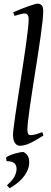

<svg xmlns="http://www.w3.org/2000/svg" viewBox="-20 -762 275 1030"><path d="M212.9 -35.2Q189 -20 170.7 -9.5Q152.3 1 137.5 7.6Q122.6 14.2 109.9 17.1Q97.2 20 85 20Q71.3 20 60.5 5.4Q49.8 -9.3 49.8 -38.1Q49.8 -50.3 53.5 -79.6Q57.1 -108.9 63 -149.4Q68.8 -189.9 76.4 -238.5Q84 -287.1 91.8 -337.9Q99.6 -388.7 107.2 -438.5Q114.7 -488.3 120.6 -531.2Q126.5 -574.2 130.1 -607.2Q133.8 -640.1 133.8 -657.2Q133.8 -668.5 131.6 -675Q129.4 -681.6 126 -684.8Q122.6 -688 117.9 -689Q113.3 -689.9 108.9 -689.9Q105 -689.9 96.4 -687.7Q87.9 -685.5 79.6 -683.1Q69.8 -680.2 58.1 -676.8L50.8 -695.8Q71.3 -705.1 92 -713.4Q112.8 -721.7 130.6 -728Q148.4 -734.4 162.1 -738.3Q175.8 -742.2 182.1 -742.2Q195.8 -742.2 203.9 -733.4Q211.9 -724.6 211.9 -702.1Q211.9 -683.1 208.3 -649.4Q204.6 -615.7 198.7 -572.5Q192.9 -529.3 185.1 -479.7Q177.2 -430.2 169.4 -379.4Q161.6 -328.6 153.8 -279.5Q146 -230.5 140.1 -188.5Q134.3 -146.5 130.6 -114.5Q127 -82.5 127 -65.9Q127 -49.3 131.6 -43.2Q136.2 -37.1 144 -37.1Q155.3 -37.1 170.2 -41Q185.1 -44.9 207 -53.2ZM134.3 131.3Q127 164.1 100.3 194.1Q73.7 224.1 31.7 247.6L17.1 232.4Q38.1 213.9 50.3 197Q62.5 180.2 67.4 158.2Q72.3 132.8 60.8 117.7Q49.3 102.5 15.1 102.5L12.7 83Q17.1 78.1 29.8 72.5Q42.5 66.9 57.6 62.5Q72.8 58.1 86.7 55.4Q100.6 52.7 106.9 53.7Q128.9 65.4 134 86.2Q139.2 106.9 134.3 131.3Z"/></svg>

Font: Gentium Plus Phon
Style: Italic
Weight: 400
Italic angle: -8°
Designer: J. Victor Gaultney, Annie Olsen, Iska Routamaa, Becca Hirsbrunner
Foundry: SIL International
Version: Version 5.000